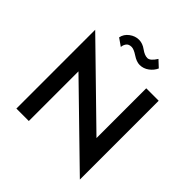

<svg xmlns="http://www.w3.org/2000/svg" viewBox="-242 -1063 1266 1266"><g transform="rotate(45 391.0 -429.5)"><path d="M589 -700H705V35L194 -463V0H78V-735L589 -236ZM225 -811Q232 -847 263 -870Q294 -893 329 -893Q363 -893 395 -869.5Q427 -846 453 -846Q479 -846 509 -894L555 -851Q542 -821 513 -799.5Q484 -778 449 -778Q420 -778 384.5 -801.5Q349 -825 328 -825Q301 -825 289.5 -808Q278 -791 278 -774Z"/></g></svg>

Font: Renner* Medium
Style: Medium
Weight: 500
Version: Version 003.000 ; ttfautohint (v0.97) -l 8 -r 50 -G 200 -x 1